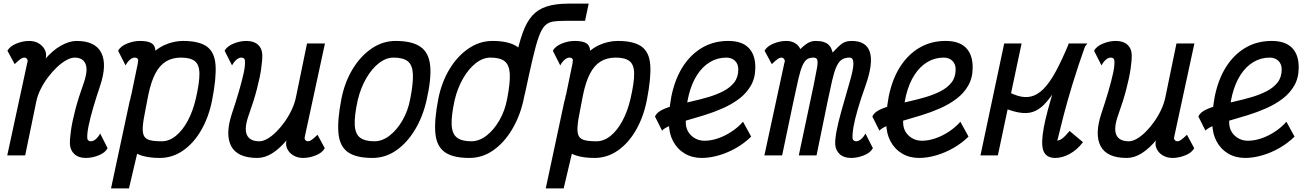

<svg xmlns="http://www.w3.org/2000/svg" viewBox="-20 -858 7240 1060"><path d="M533 -121 574 -40Q561 -15 525 -0.5Q489 14 454 14Q414 14 391 -7Q368 -28 366 -62Q365 -91 372 -139.5Q379 -188 396 -253Q413 -318 441 -396Q467 -469 452.5 -504.5Q438 -540 392 -540Q372 -540 346.5 -526Q321 -512 295 -487.5Q269 -463 245.5 -432Q222 -401 204.5 -366Q187 -331 180 -296L119 0H20L130 -509Q130 -512 132 -516.5Q134 -521 132 -526Q130 -533 125.5 -536.5Q121 -540 113 -540Q105 -540 94.5 -533Q84 -526 61 -504L21 -578Q35 -603 70.5 -617.5Q106 -632 141 -632Q173 -632 196.5 -617Q220 -602 230 -577.5Q240 -553 229 -525L226 -528Q270 -580 316.5 -606Q363 -632 403 -632Q506 -632 539 -567Q572 -502 533 -385Q511 -320 494.5 -263.5Q478 -207 469 -163Q460 -119 462 -93Q463 -86 468.5 -82Q474 -78 482 -78Q495 -78 509 -90Q523 -102 533 -121Z M990 -632Q1079 -632 1122 -601Q1165 -570 1170 -498.5Q1175 -427 1151 -305Q1133 -213 1091.5 -140.5Q1050 -68 991 -27Q932 14 862 14Q834 14 810.5 11Q787 8 769 3Q751 -2 737 -9L692 182H593L693 -286Q694 -291 695.5 -297.5Q697 -304 700 -313Q701 -316 701.5 -321.5Q702 -327 705 -335L741 -509Q741 -513 741.5 -517Q742 -521 743 -526Q742 -533 737 -536.5Q732 -540 724 -540Q711 -540 697.5 -528.5Q684 -517 673 -497L632 -578Q646 -603 681.5 -617.5Q717 -632 752 -632Q796 -632 816.5 -619.5Q837 -607 838 -578Q860 -596 885.5 -608Q911 -620 937.5 -626Q964 -632 990 -632ZM1061 -313Q1082 -404 1081 -453Q1080 -502 1055 -521Q1030 -540 979 -540Q931 -540 896 -518.5Q861 -497 837.5 -452Q814 -407 799 -335L783 -252Q771 -195 768.5 -160Q766 -125 775 -107.5Q784 -90 808 -84Q832 -78 873 -78Q914 -78 951 -108Q988 -138 1016.5 -191Q1045 -244 1061 -313Z M1261 -497 1220 -578Q1234 -603 1269.5 -617.5Q1305 -632 1340 -632Q1381 -632 1404 -611.5Q1427 -591 1428 -556Q1429 -528 1422 -479Q1415 -430 1398 -365Q1381 -300 1353 -222Q1327 -149 1343 -113.5Q1359 -78 1412 -78Q1432 -78 1456.5 -92Q1481 -106 1505.5 -130.5Q1530 -155 1552 -186Q1574 -217 1590.5 -252Q1607 -287 1614 -322L1675 -618H1774L1664 -109Q1664 -106 1662.5 -101.5Q1661 -97 1662 -92Q1664 -85 1669 -81.5Q1674 -78 1681 -78Q1689 -78 1699.5 -85Q1710 -92 1733 -114L1773 -40Q1760 -15 1724 -0.5Q1688 14 1653 14Q1622 14 1598 -1Q1574 -16 1564 -40.5Q1554 -65 1565 -93L1568 -90Q1525 -38 1483.5 -12Q1442 14 1401 14Q1291 14 1256.5 -51Q1222 -116 1261 -233Q1283 -298 1299.5 -355Q1316 -412 1325.5 -455.5Q1335 -499 1332 -525Q1331 -533 1325.5 -536.5Q1320 -540 1312 -540Q1299 -540 1285.5 -528.5Q1272 -517 1261 -497Z M2036 14Q1945 14 1900 -18.5Q1855 -51 1848.5 -123Q1842 -195 1865 -313Q1883 -404 1926.5 -476Q1970 -548 2031.5 -590Q2093 -632 2164 -632Q2255 -632 2301.5 -599.5Q2348 -567 2355 -495Q2362 -423 2335 -305Q2315 -215 2271.5 -142.5Q2228 -70 2168 -28Q2108 14 2036 14ZM2047 -78Q2090 -78 2130.5 -109Q2171 -140 2202 -193.5Q2233 -247 2245 -313Q2262 -400 2259.5 -449.5Q2257 -499 2231.5 -519.5Q2206 -540 2153 -540Q2111 -540 2071.5 -509Q2032 -478 2001.5 -425Q1971 -372 1955 -305Q1936 -218 1938.5 -168.5Q1941 -119 1967.5 -98.5Q1994 -78 2047 -78Z M2877 -336H2784Q2808 -450 2826.5 -534.5Q2845 -619 2866 -677.5Q2887 -736 2918 -771Q2949 -806 2997.5 -822Q3046 -838 3120 -838H3230L3210 -743H3099Q3059 -743 3033 -739Q3007 -735 2988.5 -716.5Q2970 -698 2954.5 -655Q2939 -612 2921 -535Q2903 -458 2877 -336ZM2571 14Q2480 14 2435 -18.5Q2390 -51 2383.5 -123Q2377 -195 2400 -313Q2418 -404 2461.5 -476Q2505 -548 2566.5 -590Q2628 -632 2699 -632Q2790 -632 2836.5 -599.5Q2883 -567 2890 -495Q2897 -423 2870 -305Q2850 -215 2806.5 -142.5Q2763 -70 2703 -28Q2643 14 2571 14ZM2582 -78Q2625 -78 2665.5 -109Q2706 -140 2737 -193.5Q2768 -247 2780 -313Q2797 -400 2794.5 -449.5Q2792 -499 2766.5 -519.5Q2741 -540 2688 -540Q2646 -540 2606.5 -509Q2567 -478 2536.5 -425Q2506 -372 2490 -305Q2471 -218 2473.5 -168.5Q2476 -119 2502.5 -98.5Q2529 -78 2582 -78Z M3390 -632Q3479 -632 3522 -601Q3565 -570 3570 -498.5Q3575 -427 3551 -305Q3533 -213 3491.5 -140.5Q3450 -68 3391 -27Q3332 14 3262 14Q3234 14 3210.5 11Q3187 8 3169 3Q3151 -2 3137 -9L3092 182H2993L3093 -286Q3094 -291 3095.5 -297.5Q3097 -304 3100 -313Q3101 -316 3101.5 -321.5Q3102 -327 3105 -335L3141 -509Q3141 -513 3141.5 -517Q3142 -521 3143 -526Q3142 -533 3137 -536.5Q3132 -540 3124 -540Q3111 -540 3097.5 -528.5Q3084 -517 3073 -497L3032 -578Q3046 -603 3081.5 -617.5Q3117 -632 3152 -632Q3196 -632 3216.5 -619.5Q3237 -607 3238 -578Q3260 -596 3285.5 -608Q3311 -620 3337.5 -626Q3364 -632 3390 -632ZM3461 -313Q3482 -404 3481 -453Q3480 -502 3455 -521Q3430 -540 3379 -540Q3331 -540 3296 -518.5Q3261 -497 3237.5 -452Q3214 -407 3199 -335L3183 -252Q3171 -195 3168.5 -160Q3166 -125 3175 -107.5Q3184 -90 3208 -84Q3232 -78 3273 -78Q3314 -78 3351 -108Q3388 -138 3416.5 -191Q3445 -244 3461 -313Z M4082 -186 4127 -104Q4092 -69 4045.5 -42Q3999 -15 3949 -0.5Q3899 14 3854 14Q3801 14 3760 -10.5Q3719 -35 3696 -78.5Q3673 -122 3673 -178Q3673 -282 3696 -365.5Q3719 -449 3762.5 -508.5Q3806 -568 3866 -600Q3926 -632 4001 -632Q4075 -632 4112.5 -594.5Q4150 -557 4150 -486Q4150 -428 4125.5 -385.5Q4101 -343 4060.5 -312.5Q4020 -282 3970 -260Q3920 -238 3868 -222Q3816 -206 3768.5 -192.5Q3721 -179 3685.5 -166Q3650 -153 3635 -137L3596 -215Q3606 -237 3635.5 -251.5Q3665 -266 3706.5 -276.5Q3748 -287 3795.5 -297.5Q3843 -308 3889 -321.5Q3935 -335 3973 -354.5Q4011 -374 4033.5 -403Q4056 -432 4056 -475Q4056 -505 4037.5 -522.5Q4019 -540 3990 -540Q3941 -540 3900 -515.5Q3859 -491 3829 -445Q3799 -399 3782.5 -333Q3766 -267 3766 -184Q3766 -138 3796.5 -109.5Q3827 -81 3870 -81Q3906 -81 3945 -94.5Q3984 -108 4020 -132Q4056 -156 4082 -186Z M4679 14Q4639 14 4616 -7Q4593 -28 4591 -62Q4590 -90 4598.5 -135Q4607 -180 4625 -244.5Q4643 -309 4668 -395Q4692 -475 4691.5 -507.5Q4691 -540 4671 -540Q4644 -540 4627 -528.5Q4610 -517 4597.5 -489Q4585 -461 4574 -413Q4563 -365 4548 -293L4488 0H4390L4473 -392Q4485 -451 4490.5 -483Q4496 -515 4492 -527.5Q4488 -540 4471 -540Q4450 -540 4436 -531Q4422 -522 4410.5 -496.5Q4399 -471 4387.5 -421.5Q4376 -372 4359 -291L4298 0H4200L4310 -509Q4310 -512 4312 -516.5Q4314 -521 4312 -526Q4307 -540 4293 -540Q4285 -540 4274.5 -533Q4264 -526 4241 -504L4201 -578Q4215 -603 4250.5 -617.5Q4286 -632 4321 -632Q4350 -632 4370.5 -619Q4391 -606 4398 -587Q4415 -603 4428.5 -613Q4442 -623 4455 -627.5Q4468 -632 4482 -632Q4509 -632 4526.5 -626.5Q4544 -621 4554 -611.5Q4564 -602 4569 -590.5Q4574 -579 4577 -568Q4607 -601 4627.5 -616.5Q4648 -632 4682 -632Q4763 -632 4782.5 -570Q4802 -508 4758 -384Q4733 -314 4716.5 -258Q4700 -202 4692.5 -160.5Q4685 -119 4687 -93Q4688 -86 4693.5 -82Q4699 -78 4707 -78Q4720 -78 4734 -90Q4748 -102 4758 -121L4799 -40Q4786 -15 4750 -0.5Q4714 14 4679 14Z M5282 -186 5327 -104Q5292 -69 5245.5 -42Q5199 -15 5149 -0.5Q5099 14 5054 14Q5001 14 4960 -10.5Q4919 -35 4896 -78.5Q4873 -122 4873 -178Q4873 -282 4896 -365.5Q4919 -449 4962.5 -508.5Q5006 -568 5066 -600Q5126 -632 5201 -632Q5275 -632 5312.5 -594.5Q5350 -557 5350 -486Q5350 -428 5325.5 -385.5Q5301 -343 5260.5 -312.5Q5220 -282 5170 -260Q5120 -238 5068 -222Q5016 -206 4968.5 -192.5Q4921 -179 4885.5 -166Q4850 -153 4835 -137L4796 -215Q4806 -237 4835.5 -251.5Q4865 -266 4906.5 -276.5Q4948 -287 4995.5 -297.5Q5043 -308 5089 -321.5Q5135 -335 5173 -354.5Q5211 -374 5233.5 -403Q5256 -432 5256 -475Q5256 -505 5237.5 -522.5Q5219 -540 5190 -540Q5141 -540 5100 -515.5Q5059 -491 5029 -445Q4999 -399 4982.5 -333Q4966 -267 4966 -184Q4966 -138 4996.5 -109.5Q5027 -81 5070 -81Q5106 -81 5145 -94.5Q5184 -108 5220 -132Q5256 -156 5282 -186Z M5489 0H5393L5524 -618H5620ZM5885 -135 5959 -73Q5926 -30 5885 -8Q5844 14 5806 14Q5763 14 5745.5 -15Q5728 -44 5736.5 -114.5Q5745 -185 5781 -308Q5817 -431 5880 -618H5983Q5921 -537 5878.5 -471.5Q5836 -406 5804.5 -358Q5773 -310 5744 -280.5Q5715 -251 5681.5 -240Q5648 -229 5602 -237.5Q5556 -246 5488 -276L5509 -371Q5558 -342 5598 -329.5Q5638 -317 5673 -325.5Q5708 -334 5741 -367Q5774 -400 5808 -462Q5842 -524 5881 -618H5976Q5931 -492 5901 -393Q5871 -294 5853 -224.5Q5835 -155 5826.5 -118.5Q5818 -82 5816 -82Q5830 -82 5846 -94.5Q5862 -107 5885 -135Z M6061 -497 6020 -578Q6034 -603 6069.5 -617.5Q6105 -632 6140 -632Q6181 -632 6204 -611.5Q6227 -591 6228 -556Q6229 -528 6222 -479Q6215 -430 6198 -365Q6181 -300 6153 -222Q6127 -149 6143 -113.5Q6159 -78 6212 -78Q6232 -78 6256.5 -92Q6281 -106 6305.5 -130.5Q6330 -155 6352 -186Q6374 -217 6390.5 -252Q6407 -287 6414 -322L6475 -618H6574L6464 -109Q6464 -106 6462.5 -101.5Q6461 -97 6462 -92Q6464 -85 6469 -81.5Q6474 -78 6481 -78Q6489 -78 6499.5 -85Q6510 -92 6533 -114L6573 -40Q6560 -15 6524 -0.5Q6488 14 6453 14Q6422 14 6398 -1Q6374 -16 6364 -40.5Q6354 -65 6365 -93L6368 -90Q6325 -38 6283.5 -12Q6242 14 6201 14Q6091 14 6056.5 -51Q6022 -116 6061 -233Q6083 -298 6099.5 -355Q6116 -412 6125.5 -455.5Q6135 -499 6132 -525Q6131 -533 6125.5 -536.5Q6120 -540 6112 -540Q6099 -540 6085.5 -528.5Q6072 -517 6061 -497Z M7082 -186 7127 -104Q7092 -69 7045.5 -42Q6999 -15 6949 -0.5Q6899 14 6854 14Q6801 14 6760 -10.5Q6719 -35 6696 -78.5Q6673 -122 6673 -178Q6673 -282 6696 -365.5Q6719 -449 6762.5 -508.5Q6806 -568 6866 -600Q6926 -632 7001 -632Q7075 -632 7112.5 -594.5Q7150 -557 7150 -486Q7150 -428 7125.5 -385.5Q7101 -343 7060.5 -312.5Q7020 -282 6970 -260Q6920 -238 6868 -222Q6816 -206 6768.5 -192.5Q6721 -179 6685.5 -166Q6650 -153 6635 -137L6596 -215Q6606 -237 6635.5 -251.5Q6665 -266 6706.5 -276.5Q6748 -287 6795.5 -297.5Q6843 -308 6889 -321.5Q6935 -335 6973 -354.5Q7011 -374 7033.5 -403Q7056 -432 7056 -475Q7056 -505 7037.5 -522.5Q7019 -540 6990 -540Q6941 -540 6900 -515.5Q6859 -491 6829 -445Q6799 -399 6782.5 -333Q6766 -267 6766 -184Q6766 -138 6796.5 -109.5Q6827 -81 6870 -81Q6906 -81 6945 -94.5Q6984 -108 7020 -132Q7056 -156 7082 -186Z"/></svg>

Font: Victor Mono Thin
Style: Italic
Weight: 100
Italic angle: -12°
Monospace: yes
Designer: Rune Bjørnerås
Version: Version 1.561;gftools[0.9.30]